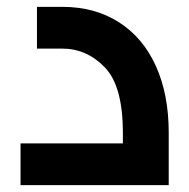

<svg xmlns="http://www.w3.org/2000/svg" viewBox="-20 -541 553 561"><path d="M473 -153V0H40V-122H339V-153Q339 -290 286 -344.5Q233 -399 162 -399H88V-521H162Q257 -521 327.5 -476Q398 -431 435.5 -348Q473 -265 473 -153Z"/></svg>

Font: Cairo
Style: Bold
Weight: 700
Designer: Mohamed Gaber
Foundry: Kief Type Foundry
Version: Version 2.100